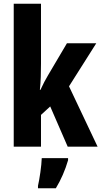

<svg xmlns="http://www.w3.org/2000/svg" viewBox="-20 -780 539 1021"><path d="M198 -442V-760H53V0H198V-169L247 -214L340 0H499L347 -321L492 -550H336L235 -379C223 -359 208 -331 195 -302H192C197 -347 198 -394 198 -442ZM342 72V61H202C201 101 190 174 182 208V221H277C304 177 327 124 342 72Z"/></svg>

Font: Noto Sans Arabic UI XCn XBd
Style: Regular
Weight: 800
Width: 2
Designer: Monotype Design Team, Nadine Chahine and Nizar Qandah
Foundry: Monotype Imaging Inc.
Version: Version 2.010